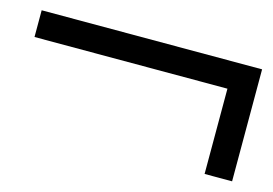

<svg xmlns="http://www.w3.org/2000/svg" viewBox="-52 -520 672 472"><g transform="rotate(15 284.5 -284.5)"><path d="M565 -142H495V-359H4V-427H565Z"/></g></svg>

Font: Asul
Style: Regular
Weight: 400
Version: Version 1.001